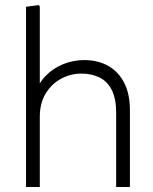

<svg xmlns="http://www.w3.org/2000/svg" viewBox="-20 -747 613 767"><path d="M84 0V-720L136 -727L139 -719V-361L119 -370Q133 -414 163 -444.5Q193 -475 233 -491Q273 -507 316 -507Q371 -507 412 -484Q453 -461 476 -416.5Q499 -372 499 -307V0H444V-296Q444 -353 426.5 -387.5Q409 -422 377.5 -437.5Q346 -453 305 -453Q262 -453 224 -432.5Q186 -412 162.5 -373.5Q139 -335 139 -280V0Z"/></svg>

Font: Fustat Light
Style: Regular
Weight: 300
Designer: Mohamed Gaber, Khaled Hosny, Laura Garcia Mut
Foundry: Kief Type Foundry, Alif Type Foundry, Hard Type Foundry
Version: Version 1.007